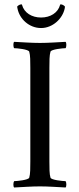

<svg xmlns="http://www.w3.org/2000/svg" viewBox="-20 -833 353 856"><path d="M158.2 -641.6C120.1 -641.6 83 -644.5 43 -646.5C38.1 -641.6 39.1 -623 43 -618.2C54.7 -618.2 107.4 -613.3 110.4 -602.5C115.2 -586.9 115.2 -559.6 115.2 -530.3V-113.3C115.2 -84 115.2 -56.6 110.4 -41C107.4 -30.3 54.7 -25.4 43 -25.4C39.1 -20.5 38.1 -2 43 2.9C83 1 120.1 -2 158.2 -2C196.3 -2 232.4 1 272.5 2.9C277.3 -2 276.4 -20.5 272.5 -25.4C260.7 -25.4 208 -30.3 205.1 -41C200.2 -56.6 200.2 -84 200.2 -113.3V-530.3C200.2 -559.6 200.2 -586.9 205.1 -602.5C208 -613.3 260.7 -618.2 272.5 -618.2C276.4 -623 277.3 -641.6 272.5 -646.5C232.4 -644.5 196.3 -641.6 158.2 -641.6ZM163.1 -754.9C122.1 -754.9 87.9 -775.4 78.1 -811.5C78.1 -813.5 76.2 -813.5 74.2 -813.5C68.4 -813.5 56.6 -806.6 56.6 -802.7C56.6 -801.8 57.6 -798.8 57.6 -796.9C66.4 -748 110.4 -708 163.1 -708C215.8 -708 259.8 -751 268.6 -795.9C268.6 -797.9 269.5 -801.8 269.5 -802.7C269.5 -806.6 257.8 -813.5 252 -813.5C250 -813.5 248 -813.5 248 -811.5C238.3 -775.4 204.1 -754.9 163.1 -754.9Z"/></svg>

Font: Crimson
Style: Roman
Weight: 400
Version: Version 0.2